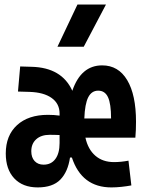

<svg xmlns="http://www.w3.org/2000/svg" viewBox="-20 -815 626 845"><path d="M146 9.8Q80.1 9.8 42.7 -30Q5.4 -69.8 5.4 -139.6Q5.4 -218.8 54.9 -264.2Q104.5 -309.6 190.9 -309.6Q218.3 -309.6 242.2 -306.2V-315.4Q242.2 -358.9 207.3 -383.8Q172.4 -408.7 109.9 -410.6L59.1 -412.1L68.8 -522.5L119.6 -521Q252 -517.6 298.3 -415.5Q336.4 -527.3 429.7 -527.3Q501 -527.3 539.8 -462.4Q578.6 -397.5 578.6 -279.3Q578.6 -261.7 577.9 -243.2Q577.1 -224.6 575.7 -209H356Q367.2 -157.7 399.7 -129.6Q432.1 -101.6 481.9 -101.6Q512.2 -101.6 545.4 -107.9L558.1 1Q537.6 4.9 514.6 7.3Q491.7 9.8 470.2 9.8Q339.8 9.8 296.4 -121.6H288.1Q278.8 -58.6 245.4 -24.4Q211.9 9.8 146 9.8ZM242.2 -186V-186.5V-220.7Q232.4 -221.2 221.4 -221.4Q210.4 -221.7 198.7 -221.7Q161.1 -221.7 139.4 -202.1Q117.7 -182.6 117.7 -149.4Q117.7 -122.1 132.3 -106.2Q147 -90.3 171.9 -90.3Q205.1 -90.3 223.6 -115.2Q242.2 -140.1 242.2 -185.5ZM351.1 -293.5H468.8Q468.8 -358.4 455.3 -387.2Q441.9 -416 412.1 -416Q383.3 -416 368.4 -387Q353.5 -357.9 351.1 -293.5ZM232.9 -609.4 320.8 -794.9H446.3L348.6 -609.4Z"/></svg>

Font: Cascadia Mono PL SemiBold
Style: Regular
Weight: 600
Monospace: yes
Designer: Aaron Bell
Foundry: Saja Typeworks
Version: Version 2404.023; ttfautohint (v1.8.4)